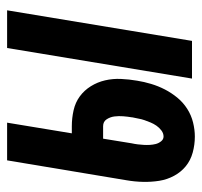

<svg xmlns="http://www.w3.org/2000/svg" viewBox="-34 -526 568 540"><g transform="rotate(-90 250.0 -256.0)"><path d="M299 0 385 -520H491L405 0ZM136 8Q113 8 91 2Q69 -4 52.5 -17.5Q36 -31 25.5 -50.5Q15 -70 11.5 -92Q8 -114 8.5 -137.5Q9 -161 13 -184L69 -520H175L145 -338H165Q188 -338 210 -333Q232 -328 249 -315.5Q266 -303 277.5 -284.5Q289 -266 294 -244.5Q299 -223 298 -200Q297 -177 293 -154Q290 -135 284 -115Q278 -95 268.5 -76.5Q259 -58 245.5 -41.5Q232 -25 214 -13.5Q196 -2 175.5 3Q155 8 136 8ZM136 -80Q145 -80 153 -86Q161 -92 166.5 -100Q172 -108 175.5 -116.5Q179 -125 182 -133.5Q185 -142 186.5 -151Q188 -160 190 -168V-169Q192 -181 193 -193.5Q194 -206 192.5 -218Q191 -230 184.5 -240Q178 -250 165 -250H130L117 -170Q115 -161 114 -152.5Q113 -144 112.5 -135.5Q112 -127 112.5 -118.5Q113 -110 115 -102Q117 -94 122.5 -87Q128 -80 136 -80Z"/></g></svg>

Font: Iosevka Term Curly Extrabold
Style: Italic
Weight: 800
Italic angle: -9°
Designer: Belleve Invis
Foundry: Belleve Invis
Version: Version 32.3.0